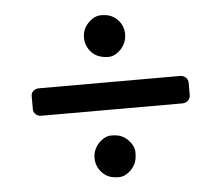

<svg xmlns="http://www.w3.org/2000/svg" viewBox="-45 -613 755 654"><g transform="rotate(-5 333.0 -285.5)"><path d="M258.8 -491.7Q258.8 -521.5 279.5 -542.2Q300.3 -563 322 -563Q343.8 -563 356.4 -557.4Q369.1 -551.8 378.9 -542Q399.4 -521.5 399.4 -491.7Q399.4 -462.4 378.9 -440.4Q358.4 -419.4 336.9 -419.4Q299.8 -419.4 279.3 -440.9Q258.8 -462.4 258.8 -491.7ZM279.3 -130.9Q299.8 -151.9 321.8 -151.9Q343.8 -151.9 356.4 -146.2Q369.1 -140.6 378.9 -130.9Q399.4 -109.4 399.4 -87.4Q399.4 -65.4 393.8 -52.2Q388.2 -39.1 378.9 -29.3Q358.4 -8.3 336.7 -8.3Q314.9 -8.3 302 -13.9Q289.1 -19.5 279.5 -29.3Q270 -39.1 264.4 -52.2Q258.8 -65.4 258.8 -80.3Q258.8 -95.2 264.4 -108.2Q270 -121.1 279.3 -130.9ZM64 -263.7V-310.1Q64 -319.8 71.8 -326.7Q79.6 -333.5 90.8 -333.5H573.2Q584.5 -333.5 592.5 -326.2Q600.6 -318.8 600.6 -307.6V-266.6Q600.6 -254.4 592.5 -247.1Q584.5 -239.7 573.2 -239.7H90.8Q79.6 -239.7 71.8 -246.8Q64 -253.9 64 -263.7Z"/></g></svg>

Font: Capriola
Style: Regular
Weight: 400
Designer: Viktoriya Grabowska
Foundry: Viktoriya Grabowska
Version: Version 1.007